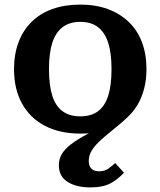

<svg xmlns="http://www.w3.org/2000/svg" viewBox="-20 -569 698 835"><path d="M193 -268Q193 -198 207.5 -152.5Q222 -107 252.5 -85Q283 -63 329 -63Q376 -63 406 -85Q436 -107 450.5 -152.5Q465 -198 465 -268Q465 -338 450.5 -383Q436 -428 406 -451Q376 -474 329 -474Q283 -474 252.5 -451Q222 -428 207.5 -383Q193 -338 193 -268ZM465 -39 455 -9Q437 -2 416.5 3Q396 8 374.5 10Q353 12 329 12Q240 12 175 -22Q110 -56 75.5 -119Q41 -182 41 -268Q41 -333 60.5 -385Q80 -437 117.5 -474Q155 -511 208.5 -530Q262 -549 329 -549Q396 -549 449 -529.5Q502 -510 540 -473.5Q578 -437 597.5 -385Q617 -333 617 -268Q617 -223 607 -184Q597 -145 578 -113Q559 -81 529 -54Q502 -29 473 -6Q444 17 420 38.5Q396 60 381 82.5Q366 105 366 131Q366 154 378 165Q390 176 411 176Q436 176 452.5 163.5Q469 151 481 140L519 182Q494 210 461 228Q428 246 373 246Q312 246 274 222Q236 198 236 150Q236 123 248.5 101.5Q261 80 288 59Q315 38 359 14.5Q403 -9 465 -39Z"/></svg>

Font: Roboto Serif SemiBold
Style: Regular
Weight: 600
Designer: Greg Gazdowicz
Foundry: Commercial Type
Version: Version 1.008